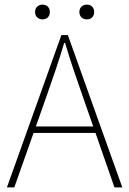

<svg xmlns="http://www.w3.org/2000/svg" viewBox="-20 -812 560 832"><path d="M10 0 246 -660H274L510 0H476L338 -396Q317 -456 298.5 -510.5Q280 -565 262 -626H258Q240 -565 221.5 -510.5Q203 -456 182 -396L42 0ZM112 -236V-264H405V-236ZM356 -728Q343 -728 333.5 -736.5Q324 -745 324 -760Q324 -775 333.5 -783.5Q343 -792 356 -792Q370 -792 379 -783.5Q388 -775 388 -760Q388 -745 379 -736.5Q370 -728 356 -728ZM164 -728Q151 -728 141.5 -736.5Q132 -745 132 -760Q132 -775 141.5 -783.5Q151 -792 164 -792Q178 -792 187 -783.5Q196 -775 196 -760Q196 -745 187 -736.5Q178 -728 164 -728Z"/></svg>

Font: Assistant ExtraLight ExtraLight
Style: Regular
Weight: 250
Version: Version 3.000